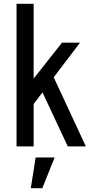

<svg xmlns="http://www.w3.org/2000/svg" viewBox="-20 -770 473 1010"><path d="M336.5 0 203.5 -284 147.5 -210.5V-344.5L306 -545.5H401L262.5 -363.5L431.5 0ZM67 0V-750H157V0ZM142 220 167.5 58.5H267.5L202.5 220Z"/></svg>

Font: Mohave Medium
Style: Regular
Weight: 500
Designer: Gumpita Rahayu
Foundry: Tokotype
Version: Version 2.003